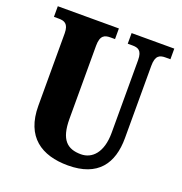

<svg xmlns="http://www.w3.org/2000/svg" viewBox="-130 -828 902 951"><g transform="rotate(20 321.0 -352.0)"><path d="M330 10C488 10 550 -80 550 -214V-595C550 -651 573 -658 603 -658H628V-714H403V-658H427C457 -658 479 -651 479 -599V-216C479 -111 430 -64 372 -64C300 -64 259 -99 259 -210V-595C259 -651 283 -658 312 -658H336V-714H14V-658H39C68 -658 92 -651 92 -599V-218C92 -54 191 10 330 10Z"/></g></svg>

Font: Noto Serif Devanagari ExtraCondensed Black
Style: Regular
Weight: 900
Width: 2
Designer: Universal Thirst, Indian Type Foundry and the Monotype Design Team
Foundry: Monotype Imaging Inc.
Version: Version 2.004